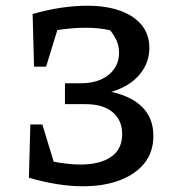

<svg xmlns="http://www.w3.org/2000/svg" viewBox="-20 -641 622 671"><path d="M81 -20 104 -90Q151 -78 190.5 -72Q230 -66 261 -66Q330 -66 368.5 -93Q407 -120 407 -172Q407 -221 373.5 -249Q340 -277 280 -277H207V-350H263Q303 -350 332.5 -363Q362 -376 379 -400Q396 -424 396 -457Q396 -480 387.5 -499Q379 -518 365 -535Q329 -544 280 -544Q243 -544 202 -539Q161 -534 117 -523L94 -592Q146 -607 194 -614Q242 -621 284 -621Q351 -621 400 -603.5Q449 -586 475.5 -553Q502 -520 502 -474Q502 -421 467.5 -380Q433 -339 369 -320Q441 -304 478.5 -265.5Q516 -227 516 -166Q516 -110 485 -71Q454 -32 398.5 -11Q343 10 269 10Q227 10 179.5 2.5Q132 -5 81 -20ZM86 -206H128L185 -19L81 -20ZM99 -408 94 -592 198 -593 141 -408Z"/></svg>

Font: Piazzolla Thin SemiBold
Style: Regular
Weight: 600
Version: Version 2.005